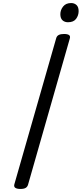

<svg xmlns="http://www.w3.org/2000/svg" viewBox="-20 -1226 536 1260"><path d="M114 14Q92 14 81 7Q70 0 74 -16L349 -976Q353 -990 365.5 -996.5Q378 -1003 400 -1003Q423 -1003 433 -996Q443 -989 438 -973L164 -14Q160 0 148.5 7Q137 14 114 14ZM426 -1080Q404 -1080 390 -1093Q376 -1106 376 -1133Q376 -1160 394 -1183Q412 -1206 447 -1206Q468 -1206 482 -1193Q496 -1180 496 -1153Q496 -1125 479.5 -1102.5Q463 -1080 426 -1080Z"/></svg>

Font: Playwrite AU SA
Style: Regular
Weight: 400
Designer: Veronika Burian, José Scaglione
Foundry: TypeTogether
Version: Version 1.002